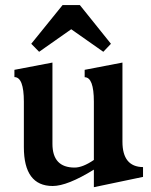

<svg xmlns="http://www.w3.org/2000/svg" viewBox="-20 -740 607 774"><path d="M358.4 14.6V-56.2Q251.5 9.8 192.4 9.8Q76.2 9.8 76.2 -147V-330.1Q76.2 -429.2 38.1 -429.2V-458.5L191.4 -487.8V-160.2Q191.4 -64.5 280.8 -64.5Q313.5 -64.5 358.4 -95.2V-330.1Q358.4 -428.7 321.3 -428.7V-458.5L473.6 -487.8V-168.9Q473.6 -67.4 556.6 -66.4V-26.9ZM396.5 -531.2 267.1 -622.1 137.7 -531.2 106 -563.5 232.4 -719.7H301.8L427.2 -563.5Z"/></svg>

Font: Kelvinch
Style: Bold
Weight: 700
Designer: Paul James Miller
Foundry: High-Logic / Made with FontCreator
Version: Version 3.501;March 28, 2021;FontCreator 13.0.0.2683 64-bit